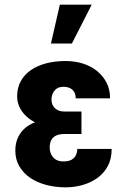

<svg xmlns="http://www.w3.org/2000/svg" viewBox="-20 -802 533 832"><path d="M222.7 -287.1H333V-221.2H257.3Q239.7 -221.2 225.6 -215.6Q211.4 -210 203.4 -197Q195.3 -184.1 195.3 -162.1Q195.3 -151.4 198.7 -140.6Q202.1 -129.9 209.5 -121.1Q216.8 -112.3 228 -107.4Q239.3 -102.5 254.9 -102.5Q276.4 -102.5 289.6 -109.6Q302.7 -116.7 308.8 -129.4Q314.9 -142.1 314.9 -156.7H463.9Q463.9 -113.3 446.8 -81.8Q429.7 -50.3 400.9 -30Q372.1 -9.8 336.7 0Q301.3 9.8 264.6 9.8Q218.8 9.8 179 -1Q139.2 -11.7 109.6 -32.2Q80.1 -52.7 63.2 -82.3Q46.4 -111.8 46.4 -149.4Q46.4 -182.6 58.8 -208.3Q71.3 -233.9 94.2 -251.5Q117.2 -269 149.7 -278.1Q182.1 -287.1 222.7 -287.1ZM333 -252H222.7Q186.5 -252 155.8 -262.2Q125 -272.5 102.3 -290.8Q79.6 -309.1 66.9 -333Q54.2 -356.9 54.2 -383.8Q54.2 -421.4 69.8 -450Q85.4 -478.5 113.5 -498Q141.6 -517.6 180.2 -527.6Q218.8 -537.6 264.6 -537.6Q304.2 -537.6 339.1 -526.6Q374 -515.6 400.1 -494.6Q426.3 -473.6 441.7 -443.8Q457 -414.1 457 -376H308.1Q308.1 -392.6 301.5 -403.6Q294.9 -414.6 283 -420.2Q271 -425.8 255.4 -425.8Q236.3 -425.8 225.1 -417.5Q213.9 -409.2 208.5 -396.7Q203.1 -384.3 203.1 -370.6Q203.1 -358.9 207 -349.4Q210.9 -339.8 218.3 -333Q225.6 -326.2 235.4 -322.5Q245.1 -318.8 257.3 -318.8H333ZM200.7 -613.3 239.3 -781.7H377.4L291.5 -613.3Z"/></svg>

Font: Roboto Condensed ExtraBold
Style: Regular
Weight: 800
Designer: Christian Robertson
Foundry: Google
Version: Version 3.008; 2023